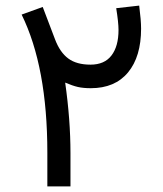

<svg xmlns="http://www.w3.org/2000/svg" viewBox="-20 -669 584 689"><path d="M149.9 -121.1Q149.9 -428.7 57.6 -616.7L133.3 -644Q140.6 -624.5 155.5 -585.7Q170.4 -546.9 177.7 -527.3Q195.3 -481 225.1 -459Q254.9 -437 304.7 -437Q355 -437 380.1 -470Q405.3 -502.9 405.3 -561.5Q405.3 -588.4 397 -639.6L479.5 -648.9Q486.3 -595.7 486.3 -566.4Q486.3 -465.8 439.5 -409.2Q392.6 -352.5 305.7 -352.5Q278.8 -352.5 259.5 -356.9Q240.2 -361.3 213.9 -372.6Q232.9 -238.8 232.9 -119.6V0H149.9Z"/></svg>

Font: Vazir WOL
Style: WOL
Weight: 400
Foundry: Based on Dejavu fonts, by Saber Rastikerdar
Version: Version 26.0.0